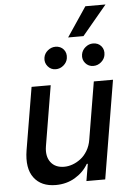

<svg xmlns="http://www.w3.org/2000/svg" viewBox="-63 -1010 720 1062"><g transform="rotate(-5 297.0 -478.5)"><path d="M409.1 -226.2 462.4 -545.5H568.9L478 0H373.6L389.6 -94.5H383.9Q357.2 -48.7 310 -20.8Q262.8 7.1 203.5 7.1Q122.5 7.1 82.6 -46.2Q42.6 -99.4 58.6 -198.5L116.8 -545.5H223L167.3 -211.3Q158.4 -155.9 183.6 -122.7Q208.8 -89.5 258.5 -89.5Q281.6 -89.5 305.2 -98Q328.8 -106.5 350.3 -122.9Q371.8 -139.2 387.8 -166Q403.8 -192.8 409.1 -226.2ZM342 -800.1 452.1 -963.8H563.9L427.2 -800.1ZM467.7 -631Q440.3 -631 423.1 -651.5Q405.9 -671.9 410.5 -699.6Q414.4 -723 433.6 -739Q452.8 -755 475.9 -755Q505 -755 521.7 -735.1Q538.4 -715.2 533.7 -686.1Q530.2 -663.7 511.2 -647.4Q492.2 -631 467.7 -631ZM258.9 -631Q231.9 -631 214.7 -651.8Q197.4 -672.6 201.7 -699.6Q205.3 -723 224.6 -739Q244 -755 267 -755Q296.2 -755 312.9 -735.1Q329.5 -715.2 324.9 -686.1Q321.4 -663.7 302.4 -647.4Q283.4 -631 258.9 -631Z"/></g></svg>

Font: Karasuma Gothic
Style: Medium Italic
Weight: 500
Italic angle: 9.39998°
Designer: Rasmus Andersson / Ryoko Nishizuka
Foundry: Genbu
Version: Version 1.00